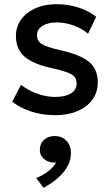

<svg xmlns="http://www.w3.org/2000/svg" viewBox="-20 -535 534 916"><path d="M243.5 14.5Q182 14.5 128.5 -3Q75 -20.5 38.5 -50L80 -130.5Q114.5 -103.5 157.8 -88Q201 -72.5 243 -72.5Q291.5 -72.5 318.5 -89.5Q345.5 -106.5 345.5 -137Q345.5 -166 322.2 -179.8Q299 -193.5 234 -208.5Q140.5 -228 98.2 -263.8Q56 -299.5 56 -363Q56 -407.5 80.8 -441.8Q105.5 -476 149 -495.5Q192.5 -515 249.5 -515Q305 -515 354 -499.2Q403 -483.5 439 -455L400 -374Q381.5 -390.5 357 -402.5Q332.5 -414.5 305.2 -421.2Q278 -428 251 -428Q209 -428 182.8 -411.8Q156.5 -395.5 156.5 -367Q156.5 -337.5 181.5 -323.5Q206.5 -309.5 267.5 -295.5Q363.5 -274.5 405 -239.5Q446.5 -204.5 446.5 -142.5Q446.5 -95 421 -59.8Q395.5 -24.5 349.8 -5Q304 14.5 243.5 14.5ZM188 361 152.5 314.5Q185.5 301.5 211.2 281.2Q237 261 247.5 240.5Q226.5 242 208.8 234.8Q191 227.5 180.5 213.2Q170 199 170 180Q170 150.5 189.8 132.2Q209.5 114 241 114Q275.5 114 297 136.5Q318.5 159 318.5 196Q318.5 226 304 254.8Q289.5 283.5 260.2 310.5Q231 337.5 188 361Z"/></svg>

Font: Geologica Roman
Style: Regular
Weight: 400
Designer: Sindre Bremnes, Frode Helland
Foundry: Monokrom Skriftforlag AS
Version: Version 1.010;gftools[0.9.28]